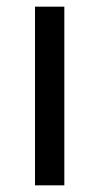

<svg xmlns="http://www.w3.org/2000/svg" viewBox="-20 -556 298 576"><path d="M173 0H85V-536H173Z"/></svg>

Font: Noto Sans Sinhala
Style: Regular
Weight: 400
Designer: Jelle Bosma - Monotype Design Team
Foundry: Monotype Imaging Inc.
Version: Version 2.006